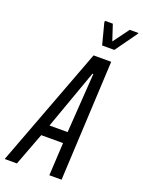

<svg xmlns="http://www.w3.org/2000/svg" viewBox="-204 -959 772 1034"><g transform="rotate(20 181.5 -442.0)"><path d="M-41 0 218 -688H319L285 0H215L225 -188H100L29 0ZM124 -252H228L251 -593H246ZM243 -754 211 -877 213 -884H257L287 -793L354 -884H404L401 -877L313 -754Z"/></g></svg>

Font: Saira UltraCondensed Medium
Style: Italic
Weight: 500
Width: 1
Italic angle: -12°
Designer: Hector Gatti with collaboration of the Omnibus-Type team
Foundry: Omnibus-Type
Version: Version 1.101